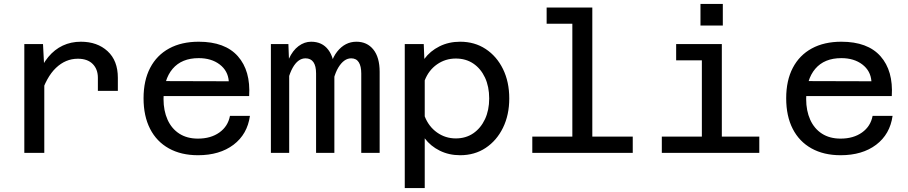

<svg xmlns="http://www.w3.org/2000/svg" viewBox="-20 -773 4590 971"><path d="M475 -313.5V-379.5Q475 -423 448.8 -449.5Q422.5 -476 373.5 -476Q311.5 -476 262.8 -429.5Q214 -383 185 -288L170.5 -390Q192.5 -446.5 224.2 -484.8Q256 -523 297.5 -542.5Q339 -562 389 -562Q472 -562 524 -514.2Q576 -466.5 576 -379.5V-313.5ZM103 0V-550H197.5L204 -425V0Z M981 12Q896 12 834 -22.5Q772 -57 739 -121.5Q706 -186 706 -276Q706 -366 739.5 -430Q773 -494 835.5 -528Q898 -562 985 -562Q1118 -562 1183 -488.5Q1248 -415 1240 -287H786L787 -363L1137 -362Q1133 -415 1091 -447Q1049 -479 985 -479Q899 -479 853 -425Q807 -371 807 -272Q807 -213 827.5 -167.5Q848 -122 887 -97Q926 -72 981 -72Q1046 -72 1089.5 -103Q1133 -134 1143 -187H1244Q1231 -94 1161 -41Q1091 12 981 12Z M1807 0V-401.5Q1807 -438 1794.5 -458Q1782 -478 1756 -478Q1719.5 -478 1691.2 -431.8Q1663 -385.5 1652 -287L1643 -371.5Q1645.5 -462 1685.2 -512Q1725 -562 1782.5 -562Q1836.5 -562 1868.2 -522.5Q1900 -483 1900 -409.5V0ZM1350 0V-550H1438.5L1442.5 -443V0ZM1578.5 0V-401.5Q1578.5 -439.5 1565 -458.8Q1551.5 -478 1525 -478Q1487 -478 1460 -430Q1433 -382 1422 -287L1420 -374.5Q1422 -433.5 1441 -475.5Q1460 -517.5 1489.8 -539.8Q1519.5 -562 1553.5 -562Q1609.5 -562 1640.2 -521.2Q1671 -480.5 1671 -410.5V0Z M2307 -562Q2380.5 -562 2436.2 -525.2Q2492 -488.5 2523.8 -423.8Q2555.5 -359 2555.5 -275Q2555.5 -192 2523.8 -127Q2492 -62 2436.2 -25Q2380.5 12 2307 12Q2250.5 12 2204 -11Q2157.5 -34 2128 -73.5V178H2027V-550H2123L2126 -475Q2155.5 -515 2202.5 -538.5Q2249.5 -562 2307 -562ZM2285 -73Q2336 -73 2373.8 -99Q2411.5 -125 2432.8 -170.5Q2454 -216 2454 -275Q2454 -335 2432.8 -380.5Q2411.5 -426 2373.8 -451.5Q2336 -477 2285 -477Q2232.5 -477 2190.2 -447.5Q2148 -418 2128 -366.5V-184.5Q2148 -133 2190.2 -103Q2232.5 -73 2285 -73Z M2874.5 0V-735H2975.5V0ZM2672 0V-82H3180V0ZM2744.5 -653V-735H2925V-653Z M3529.5 0V-550H3630.5V0ZM3327 0V-82H3820V0ZM3399.5 -468V-550H3580V-468ZM3522.5 -644V-753H3635.5V-644Z M4231 12Q4146 12 4084 -22.5Q4022 -57 3989 -121.5Q3956 -186 3956 -276Q3956 -366 3989.5 -430Q4023 -494 4085.5 -528Q4148 -562 4235 -562Q4368 -562 4433 -488.5Q4498 -415 4490 -287H4036L4037 -363L4387 -362Q4383 -415 4341 -447Q4299 -479 4235 -479Q4149 -479 4103 -425Q4057 -371 4057 -272Q4057 -213 4077.5 -167.5Q4098 -122 4137 -97Q4176 -72 4231 -72Q4296 -72 4339.5 -103Q4383 -134 4393 -187H4494Q4481 -94 4411 -41Q4341 12 4231 12Z"/></svg>

Font: Azeret Mono Thin
Style: Regular
Weight: 100
Designer: Martin Vácha
Foundry: Displaay
Version: Version 1.002